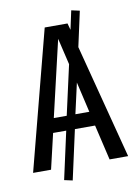

<svg xmlns="http://www.w3.org/2000/svg" viewBox="-91 -808 668 937"><g transform="rotate(-10 243.5 -339.5)"><path d="M387 0 346 -175H246L192 70L151 61L203 -175H138L97 0H8L187 -689H300L309 -656L329 -749L370 -740L332 -566L479 0ZM154 -246H218L273 -492L242 -623ZM261 -246H330L295 -397Z"/></g></svg>

Font: Fira Sans Extra Condensed
Style: Regular
Weight: 400
Width: 1
Designer: Carrois Corporate & Edenspiekermann AG
Foundry: Carrois Corporate GbR & Edenspiekermann AG
Version: Version 4.203